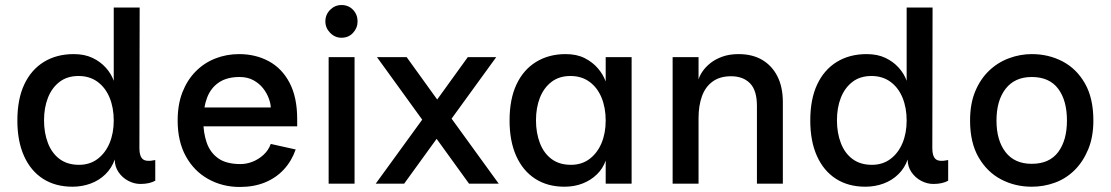

<svg xmlns="http://www.w3.org/2000/svg" viewBox="-20 -730 4414 763"><path d="M436 -96Q424 -62 399 -37.5Q374 -13 340 -0.5Q306 12 268 12Q200 12 151 -19.5Q102 -51 75.5 -110Q49 -169 49 -251Q49 -336 76.5 -394.5Q104 -453 154.5 -484Q205 -515 273 -515Q316 -515 347.5 -500Q379 -485 400.5 -461Q422 -437 432 -409V-700H535L534 -140Q534 -110 547 -98Q560 -86 597 -94V-12Q587 -6 572 -2.5Q557 1 538 1Q513 1 489.5 -11.5Q466 -24 451 -46Q436 -68 436 -96ZM294 -75Q337 -75 368 -98.5Q399 -122 415.5 -161.5Q432 -201 432 -251Q432 -302 415.5 -342Q399 -382 367.5 -405Q336 -428 292 -428Q247 -428 216.5 -404.5Q186 -381 170.5 -341.5Q155 -302 155 -252Q155 -202 170.5 -161.5Q186 -121 217 -98Q248 -75 294 -75Z M933 13Q864 13 807.5 -18.5Q751 -50 718.5 -109Q686 -168 686 -251Q686 -315 705 -363.5Q724 -412 757.5 -446Q791 -480 835.5 -497.5Q880 -515 930 -515Q996 -515 1048.5 -486.5Q1101 -458 1131 -400.5Q1161 -343 1161 -257V-228H774V-303H1056Q1056 -317 1048.5 -338Q1041 -359 1026 -378.5Q1011 -398 987.5 -411Q964 -424 932 -424Q882 -424 850 -402.5Q818 -381 803 -342Q788 -303 788 -249Q788 -202 801.5 -163Q815 -124 847 -101Q879 -78 936 -78Q960 -78 984 -87.5Q1008 -97 1027.5 -115Q1047 -133 1056 -158L1155 -136Q1139 -90 1108 -56.5Q1077 -23 1033 -5Q989 13 933 13Z M1337 -580Q1311 -580 1292 -599.5Q1273 -619 1273 -645Q1273 -672 1292 -691Q1311 -710 1337 -710Q1365 -710 1383 -691Q1401 -672 1401 -645Q1401 -619 1383 -599.5Q1365 -580 1337 -580ZM1286 0V-503H1389V0Z M1844 0 1685 -220 1677 -228 1478 -503H1596L1743 -299L1751 -291L1962 0ZM1473 0 1680 -285 1691 -298 1839 -503H1952L1751 -226L1741 -214L1586 0Z M2223 12Q2156 12 2107 -19.5Q2058 -51 2031.5 -110Q2005 -169 2005 -251Q2005 -336 2032.5 -394.5Q2060 -453 2110.5 -484Q2161 -515 2228 -515Q2272 -515 2303.5 -499Q2335 -483 2356 -458.5Q2377 -434 2387 -406V-503H2490V0H2387V-92Q2376 -60 2351.5 -36.5Q2327 -13 2294.5 -0.5Q2262 12 2223 12ZM2249 -75Q2292 -75 2323 -98.5Q2354 -122 2370.5 -161.5Q2387 -201 2387 -251Q2387 -302 2370.5 -342Q2354 -382 2322.5 -405Q2291 -428 2247 -428Q2202 -428 2171.5 -404.5Q2141 -381 2125.5 -341.5Q2110 -302 2110 -252Q2110 -202 2125.5 -161.5Q2141 -121 2172 -98Q2203 -75 2249 -75Z M2653 0V-503H2756V-414Q2760 -429 2772 -446.5Q2784 -464 2803.5 -479.5Q2823 -495 2851 -505Q2879 -515 2915 -515Q2970 -515 3009 -492Q3048 -469 3069.5 -426.5Q3091 -384 3091 -324V0H2988V-309Q2988 -371 2960.5 -399Q2933 -427 2885 -427Q2841 -427 2812 -406Q2783 -385 2769.5 -347.5Q2756 -310 2756 -260V0Z M3587 -96Q3575 -62 3550 -37.5Q3525 -13 3491 -0.5Q3457 12 3419 12Q3351 12 3302 -19.5Q3253 -51 3226.5 -110Q3200 -169 3200 -251Q3200 -336 3227.5 -394.5Q3255 -453 3305.5 -484Q3356 -515 3424 -515Q3467 -515 3498.5 -500Q3530 -485 3551.5 -461Q3573 -437 3583 -409V-700H3686L3685 -140Q3685 -110 3698 -98Q3711 -86 3748 -94V-12Q3738 -6 3723 -2.5Q3708 1 3689 1Q3664 1 3640.5 -11.5Q3617 -24 3602 -46Q3587 -68 3587 -96ZM3445 -75Q3488 -75 3519 -98.5Q3550 -122 3566.5 -161.5Q3583 -201 3583 -251Q3583 -302 3566.5 -342Q3550 -382 3518.5 -405Q3487 -428 3443 -428Q3398 -428 3367.5 -404.5Q3337 -381 3321.5 -341.5Q3306 -302 3306 -252Q3306 -202 3321.5 -161.5Q3337 -121 3368 -98Q3399 -75 3445 -75Z M4080 12Q4014 12 3958.5 -17Q3903 -46 3869 -104.5Q3835 -163 3835 -251Q3835 -318 3855.5 -367Q3876 -416 3910.5 -449Q3945 -482 3989.5 -498.5Q4034 -515 4080 -515Q4147 -515 4202.5 -486Q4258 -457 4291.5 -398.5Q4325 -340 4325 -251Q4325 -186 4304.5 -136.5Q4284 -87 4250 -53.5Q4216 -20 4172 -4Q4128 12 4080 12ZM4080 -79Q4150 -79 4185 -125.5Q4220 -172 4220 -251Q4220 -331 4185 -377.5Q4150 -424 4080 -424Q4013 -424 3976.5 -377.5Q3940 -331 3940 -251Q3940 -172 3976 -125.5Q4012 -79 4080 -79Z"/></svg>

Font: Inclusive Sans Medium
Style: Regular
Weight: 500
Designer: Olivia King
Foundry: Olivia King
Version: Version 2.004